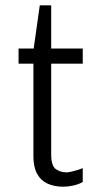

<svg xmlns="http://www.w3.org/2000/svg" viewBox="-20 -694 394 724"><path d="M217 10Q185 10 159.5 -1.5Q134 -13 120 -38.5Q106 -64 106 -104V-454H50V-511H107L130 -674H173V-511H292V-454H173V-112Q173 -68 191 -56Q209 -44 230 -44Q241 -44 260.5 -49.5Q280 -55 292 -60V-8Q283 -2 270 2Q257 6 243.5 8Q230 10 217 10Z"/></svg>

Font: Chivo ExtraLight
Style: Regular
Weight: 250
Designer: Hector Gatti
Foundry: Omnibus-Type
Version: Version 2.002